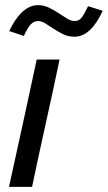

<svg xmlns="http://www.w3.org/2000/svg" viewBox="-20 -728 420 748"><path d="M212 -496Q186 -371 158.5 -248Q131 -125 105 0H15Q43 -125 69.5 -248Q96 -371 123 -496ZM73 -588Q59 -593 44.5 -597.5Q30 -602 16 -607Q39 -656 67.5 -682Q96 -708 128 -708Q150 -708 170 -698.5Q190 -689 208 -677Q226 -665 241.5 -655.5Q257 -646 271 -646Q286 -646 296 -657Q306 -668 323 -704L380 -686Q334 -585 270 -585Q246 -585 226.5 -594.5Q207 -604 189.5 -615.5Q172 -627 157 -636.5Q142 -646 128 -646Q111 -646 98.5 -631.5Q86 -617 73 -588Z"/></svg>

Font: Rosa Sans
Style: Italic
Weight: 400
Italic angle: -12°
Designer: Pentagram / MCKL
Foundry: Pentagram / MCKL
Version: Version 1.005;September 16, 2019;FontCreator 11.5.0.2425 64-